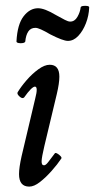

<svg xmlns="http://www.w3.org/2000/svg" viewBox="-20 -644 334 676"><path d="M83 13Q47 13 47 -31Q47 -54 56 -94L104 -297Q115 -339 103 -339Q92 -339 65 -301Q59 -295 49 -304Q39 -313 42 -319Q54 -339 73.5 -361.5Q93 -384 115 -400Q137 -416 155 -416Q189 -416 189 -374Q189 -351 180 -313L136 -129Q127 -91 126.5 -76.5Q126 -62 135 -62Q141 -62 149.5 -73Q158 -84 173 -104Q175 -107 181.5 -103.5Q188 -100 193 -94.5Q198 -89 196 -86Q182 -65 161.5 -42Q141 -19 120.5 -3Q100 13 83 13ZM69 -498Q68 -494 60.5 -492.5Q53 -491 45.5 -492.5Q38 -494 38 -498Q41 -558 63 -586.5Q85 -615 114 -615Q137 -615 177 -591Q197 -580 208.5 -574Q220 -568 227 -568Q243 -568 252.5 -584.5Q262 -601 264 -618Q265 -622 272.5 -623Q280 -624 287 -623Q294 -622 294 -618Q293 -589 282.5 -562Q272 -535 255.5 -517.5Q239 -500 219 -500Q202 -500 157 -523Q118 -546 105 -546Q88 -546 79.5 -533Q71 -520 69 -498Z"/></svg>

Font: Junicode Two Beta Condensed Medium
Style: Italic
Weight: 500
Width: 3
Italic angle: -9°
Version: Version 1.053; ttfautohint (v1.8.4)